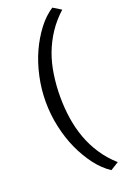

<svg xmlns="http://www.w3.org/2000/svg" viewBox="-181 -846 697 1077"><g transform="rotate(-20 167.0 -307.0)"><path d="M85.9 -456.5Q102.5 -532.7 130.9 -594.7Q159.2 -657.2 199.2 -710Q237.8 -760.7 285.2 -792L334 -762.2Q285.2 -718.3 251 -666.5Q216.8 -614.3 195.8 -558.1Q175.3 -503.4 165.5 -438Q155.8 -373.5 155.8 -307.1Q155.8 -240.2 165.5 -176.3Q175.3 -112.8 195.8 -56.6Q216.8 1 251 52.7Q284.2 103.5 334 147.9L285.2 178.2Q237.8 147 199.2 96.2Q159.7 43.9 130.9 -19.5Q102.5 -81.5 85.9 -157.7Q69.8 -231 69.8 -307.1Q69.8 -383.3 85.9 -456.5Z"/></g></svg>

Font: Post Grotesk Regular
Style: Regular
Weight: 500
Version: 0.900; ttfautohint (v0.96) -l 8 -r 50 -G 200 -x 14 -w "gGD" 